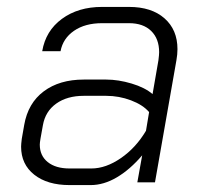

<svg xmlns="http://www.w3.org/2000/svg" viewBox="-20 -527 588 555"><path d="M41 -103Q41 -110 43 -126L50 -166Q61 -229 106.5 -263Q152 -297 222 -297H287Q322 -297 360.5 -285.5Q399 -274 421 -255L438 -353Q440 -369 440 -376Q440 -415 417 -437.5Q394 -460 353 -460H275Q226 -460 194 -438Q162 -416 155 -379H102Q112 -438 159 -472.5Q206 -507 275 -507H353Q418 -507 455.5 -474Q493 -441 493 -385Q493 -370 490 -353L428 0H377L391 -78Q356 -37 318 -14.5Q280 8 242 8H181Q117 8 79 -22Q41 -52 41 -103ZM244 -40Q286 -40 329.5 -70Q373 -100 402 -149L411 -203Q393 -224 358.5 -237Q324 -250 287 -250H222Q174 -250 142.5 -227.5Q111 -205 104 -165L97 -126Q95 -114 95 -109Q95 -77 118 -58.5Q141 -40 181 -40Z"/></svg>

Font: Bai Jamjuree Light
Style: Italic
Weight: 300
Italic angle: -10°
Version: Version 1.000; ttfautohint (v1.6)